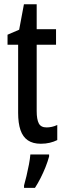

<svg xmlns="http://www.w3.org/2000/svg" viewBox="-20 -679 310 920"><path d="M203.1 -68.4Q215.8 -68.4 228.8 -71.3Q241.7 -74.2 254.4 -80.1V-7.8Q237.8 0.5 218.3 5.1Q198.7 9.8 175.3 9.8Q137.7 9.8 113.5 -6.6Q89.4 -22.9 78.1 -55.9Q66.9 -88.9 66.9 -138.7V-464.8H16.1V-512.7L71.8 -536.6L94.7 -658.7H155.8V-539.1H248.5V-464.8H155.8V-146.5Q155.8 -107.4 165.8 -87.9Q175.8 -68.4 203.1 -68.4ZM215.3 61V70.8Q208.5 95.7 197.8 122.6Q187 149.4 174.1 174.8Q161.1 200.2 147.5 221.2H95.2V209.5Q100.6 191.4 106.9 164.3Q113.3 137.2 118.7 109.1Q124 81.1 125.5 61Z"/></svg>

Font: Open Sans Condensed Medium
Style: Regular
Weight: 500
Width: 3
Designer: Monotype Design Team
Foundry: Monotype Imaging Inc.
Version: Version 3.000